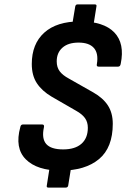

<svg xmlns="http://www.w3.org/2000/svg" viewBox="-20 -762 609 870"><path d="M255 11Q148 11 97 -40Q46 -91 72 -186Q74 -198 84 -198H171Q182 -198 179 -185Q168 -134 189.5 -109.5Q211 -85 266 -85Q320 -85 349 -110.5Q378 -136 378 -183Q378 -209 365 -227Q352 -245 325 -260L214 -324Q170 -350 147 -385Q124 -420 124 -472Q124 -563 180.5 -614Q237 -665 342 -665Q450 -665 498 -615Q546 -565 527 -473Q525 -460 515 -460H427Q416 -460 419 -472Q427 -520 405.5 -544.5Q384 -569 336 -569Q289 -569 263 -546Q237 -523 237 -484Q237 -457 250.5 -439Q264 -421 292 -406L403 -343Q447 -318 469 -284Q491 -250 491 -201Q491 -93 428.5 -41Q366 11 255 11ZM199 88Q190 88 192 79L205 -4L303 -8L289 79Q287 88 278 88ZM307 -649 321 -733Q323 -742 331 -742H410Q419 -742 417 -733L403 -645Z"/></svg>

Font: Sofia Sans Semi Condensed
Style: Bold Italic
Weight: 700
Italic angle: -9°
Version: Version 4.100